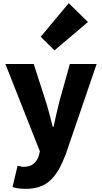

<svg xmlns="http://www.w3.org/2000/svg" viewBox="-20 -973 644 1212"><path d="M143 219C278 219 339 147 395 1L590 -569H421L355 -333C342 -279 329 -226 318 -172H313C298 -228 286 -281 269 -333L193 -569H14L232 -17L224 12C211 52 183 80 129 80C116 80 101 75 91 73L59 208C83 215 106 219 143 219ZM324 -655 535 -834 414 -953 237 -741Z"/></svg>

Font: Noto Sans CJK JP Black
Style: Regular
Weight: 900
Designer: Ryoko NISHIZUKA (kana & ideographs); Paul D. Hunt (Latin, Greek & Cyrillic); Wenlong ZHANG (bopomofo); Sandoll Communica
Foundry: Adobe Systems Incorporated
Version: Version 1.004;PS 1.004;hotconv 1.0.82;makeotf.lib2.5.63406